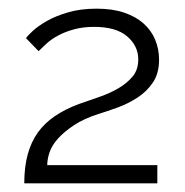

<svg xmlns="http://www.w3.org/2000/svg" viewBox="-20 -831 427 443"><path d="M36 -408Q36 -446 44 -475Q52 -504 67.5 -525.5Q83 -547 106.5 -563Q130 -579 162 -591Q185 -599 209.5 -607.5Q234 -616 253.5 -627.5Q273 -639 286 -654.5Q299 -670 299 -694Q299 -725 273.5 -747Q248 -769 197 -769Q172 -769 151.5 -763.5Q131 -758 115 -749.5Q99 -741 88 -731Q77 -721 69 -713L40 -743Q44 -749 56 -760Q68 -771 88 -782.5Q108 -794 137 -802.5Q166 -811 203 -811Q239 -811 266 -802Q293 -793 311 -777Q329 -761 338 -739.5Q347 -718 347 -693Q347 -662 333 -641Q319 -620 297.5 -606Q276 -592 251.5 -583Q227 -574 207 -568Q173 -557 150.5 -542Q128 -527 114 -511.5Q100 -496 94.5 -480Q89 -464 89 -450H343V-408Z"/></svg>

Font: Rising Sun Light
Style: Regular
Weight: 300
Designer: Matt McInerney, Pablo Impallari, Rodrigo Fuenzalida (Raleway font), Stephen Hutchings (Greek), Cristiano Sobral (main ch
Foundry: The Rising Sun Project Authors
Version: Version 4.327; ttfautohint (v1.8.4.7-5d5b-dirty)